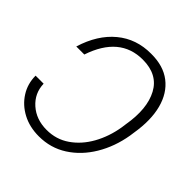

<svg xmlns="http://www.w3.org/2000/svg" viewBox="-160 -664 784 784"><g transform="rotate(45 232.0 -271.5)"><path d="M-1.5 -156.2H44.9Q46.4 -102.5 86.4 -66.9Q126.5 -31.2 187 -31.2Q242.2 -31.2 285.6 -61.3Q329.1 -91.3 357.7 -142.3Q386.2 -193.4 396.5 -255.9L399.4 -276.9Q417.5 -382.8 382.8 -447.5Q348.1 -512.2 261.7 -512.2Q129.9 -512.2 78.1 -357.9H31.7Q60.5 -451.7 122.1 -502.7Q183.6 -553.7 269 -553.2Q339.4 -553.7 383.8 -519.3Q428.2 -484.9 444.6 -422.6Q460.9 -360.4 447.3 -276.9L444.3 -255.9Q431.6 -180.7 395.5 -120.4Q359.4 -60.1 304.9 -25.1Q250.5 9.8 183.1 9.8Q129.4 9.8 87.9 -12.2Q46.4 -34.2 22.5 -71.8Q-1.5 -109.4 -1.5 -156.2Z"/></g></svg>

Font: Inter Display ExtraLight
Style: Italic
Weight: 200
Italic angle: -9.39999°
Designer: Rasmus Andersson
Foundry: rsms
Version: Version 4.000;git-a52131595